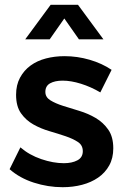

<svg xmlns="http://www.w3.org/2000/svg" viewBox="-20 -775 522 800"><path d="M305 -755 411 -611H309L248 -698L187 -611H85L191 -755ZM398 -390Q359 -413 317.5 -426Q276 -439 241 -439Q209 -439 189 -428Q169 -417 169 -392Q169 -370 190 -357Q211 -344 242.5 -334Q274 -324 310.5 -313Q347 -302 378.5 -283.5Q410 -265 431 -235Q452 -205 452 -157Q452 -116 435 -85.5Q418 -55 389 -35Q360 -15 322 -5Q284 5 241 5Q180 5 121 -14Q62 -33 20 -70L65 -161Q102 -129 152 -112Q202 -95 246 -95Q280 -95 302.5 -107Q325 -119 325 -145Q325 -170 304.5 -183.5Q284 -197 253 -207.5Q222 -218 186 -228.5Q150 -239 119 -256.5Q88 -274 67.5 -303Q47 -332 47 -380Q47 -421 63.5 -451.5Q80 -482 107.5 -502Q135 -522 171.5 -531.5Q208 -541 249 -541Q302 -541 353.5 -526Q405 -511 445 -484Z"/></svg>

Font: QuotatisMedium
Style: Regular
Weight: 500
Designer: Julieta Ulanovsky
Foundry: Quotatis-Medium
Version: Version 4.000;PS 004.000;hotconv 1.0.88;makeotf.lib2.5.64775